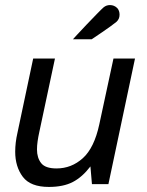

<svg xmlns="http://www.w3.org/2000/svg" viewBox="-20 -727 580 758"><path d="M173 11Q100 11 70 -29Q40 -69 40 -128Q40 -164 49 -203L111 -496H197L135 -205Q131 -187 128.5 -169.5Q126 -152 126 -137Q126 -104 142.5 -83Q159 -62 203 -62Q262 -62 307 -102.5Q352 -143 372 -236L428 -496H513L408 0H343L337 -70Q305 -28 267.5 -8.5Q230 11 173 11ZM268 -572Q268 -572 283.5 -589Q299 -606 321 -629Q343 -652 362.5 -672Q382 -692 389 -698Q400 -707 414 -707Q431 -707 443 -695Q452 -685 452 -669Q452 -652 440 -641Q433 -635 417 -623.5Q401 -612 383.5 -600Q366 -588 354 -580Q342 -572 342 -572Z"/></svg>

Font: Atkinson Hyperlegible
Style: Italic
Weight: 400
Italic angle: -12°
Designer: Elliott Scott, Megan Eiswerth, Linus Boman, Theodore Petrosky
Foundry: Braille Institute
Version: Version 1.006; ttfautohint (v1.8.3)